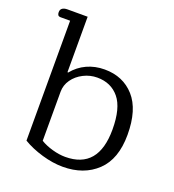

<svg xmlns="http://www.w3.org/2000/svg" viewBox="-132 -813 840 927"><g transform="rotate(20 288.5 -349.0)"><path d="M87 -47V-663H37Q21 -663 21 -683Q21 -697 30.5 -703.5Q40 -710 56 -710H160V-426L163 -424Q193 -461 234.5 -480Q276 -499 325 -499Q420 -499 478 -434Q536 -369 536 -240Q536 -115 469 -51.5Q402 12 294 12Q243 12 186.5 -4.5Q130 -21 87 -47ZM459 -239Q459 -349 417.5 -399.5Q376 -450 305 -450Q268 -450 234.5 -433Q201 -416 181 -387.5Q161 -359 161 -325V-73Q187 -57 222.5 -47Q258 -37 289 -37Q459 -37 459 -239Z"/></g></svg>

Font: Maitree
Style: Regular
Weight: 400
Designer: CadsonDemak Team
Foundry: CadsonDemak
Version: Version 1.000